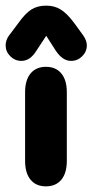

<svg xmlns="http://www.w3.org/2000/svg" viewBox="-43 -650 328 681"><path d="M46 -79Q46 -36 65.5 -12.5Q85 11 120 11Q155 11 174.5 -12.5Q194 -36 194 -79V-323Q194 -366 174.5 -389.5Q155 -413 120 -413Q85 -413 65.5 -389.5Q46 -366 46 -323ZM121 -523 155 -470Q179 -434 209 -434Q232 -434 248.5 -450.5Q265 -467 265 -489Q265 -507 251 -526L219 -570Q194 -603 172 -616.5Q150 -630 121 -630Q90 -630 68.5 -616.5Q47 -603 22 -568L-11 -524Q-17 -516 -20 -507Q-23 -498 -23 -489Q-23 -467 -6.5 -450.5Q10 -434 33 -434Q64 -434 86 -470Z"/></svg>

Font: Beiruti Black
Style: Regular
Weight: 900
Designer: Arlette Boutros
Foundry: Boutros
Version: Version 1.41